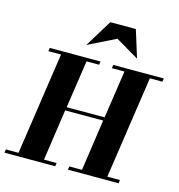

<svg xmlns="http://www.w3.org/2000/svg" viewBox="-120 -941 974 1046"><g transform="rotate(15 367.0 -418.0)"><path d="M0 0 2.9 -19H74.2L159.2 -596.2H87.9L90.8 -615.2H377L374 -596.2H303.2L263.2 -327.1H477.1L517.1 -596.2H445.8L449.2 -615.2H733.9L731 -596.2H660.2L575.2 -19H646L644 0H357.9L360.8 -19H432.1L474.1 -308.1H259.8L217.8 -19H289.1L286.1 0ZM278.8 -682.1 373 -835.9H517.1L564.9 -682.1L434.1 -758.8Z"/></g></svg>

Font: Hjet
Style: Italic
Weight: 400
Designer: T. Christopher White
Version: Version 1.2